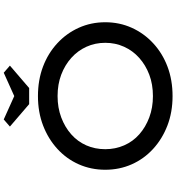

<svg xmlns="http://www.w3.org/2000/svg" viewBox="22 -955 943 1027"><g transform="rotate(-90 493.5 -441.5)"><path d="M493 10Q407 10 335.5 -17.5Q264 -45 210.5 -94Q157 -143 128 -208.5Q99 -274 99 -350Q99 -426 128 -491.5Q157 -557 210.5 -606Q264 -655 335.5 -682.5Q407 -710 493 -710Q579 -710 650.5 -683Q722 -656 775.5 -606.5Q829 -557 858.5 -491.5Q888 -426 888 -350Q888 -274 858.5 -208.5Q829 -143 775.5 -93.5Q722 -44 650.5 -17Q579 10 493 10ZM493 -95Q556 -95 607.5 -114.5Q659 -134 697.5 -168.5Q736 -203 757 -249.5Q778 -296 778 -350Q778 -404 757 -450.5Q736 -497 697.5 -531.5Q659 -566 607.5 -585.5Q556 -605 493 -605Q431 -605 379 -585.5Q327 -566 288.5 -532Q250 -498 229.5 -451.5Q209 -405 209 -350Q209 -296 229.5 -249Q250 -202 288.5 -168Q327 -134 379 -114.5Q431 -95 493 -95ZM450 -757 330 -860 368 -893 508 -830H478L618 -893L656 -860L536 -757Z"/></g></svg>

Font: Lexend Mega
Style: Regular
Weight: 400
Designer: Bonnie Shaver-Troup, Thomas Jockin
Foundry: Lexend
Version: Version 1.007